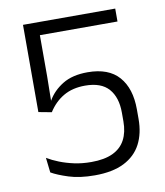

<svg xmlns="http://www.w3.org/2000/svg" viewBox="-76 -702 666 776"><g transform="rotate(-10 257.5 -314.0)"><path d="M251.5 10.5Q189 10.5 144.8 -3.8Q100.5 -18 75.5 -32.5L68.5 -93.5Q90 -80.5 117.2 -69.8Q144.5 -59 176.8 -52Q209 -45 247 -45Q300.5 -45 335 -61.2Q369.5 -77.5 386 -108.8Q402.5 -140 402.5 -184.5V-220.5Q402.5 -283 371.5 -318.2Q340.5 -353.5 274.5 -353.5Q223 -353.5 186 -332Q149 -310.5 124 -271L70.5 -281V-639H449V-586H130.5V-416.5L129 -316.5L129.5 -318Q151 -355.5 191.2 -380.2Q231.5 -405 294 -405Q380 -405 422.2 -356.8Q464.5 -308.5 464.5 -223V-183.5Q464.5 -124 441.8 -80.5Q419 -37 371.8 -13.2Q324.5 10.5 251.5 10.5Z"/></g></svg>

Font: Anek Gujarati Medium Light
Style: Regular
Weight: 300
Version: Version 1.003